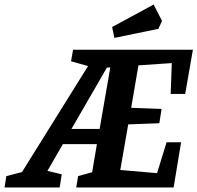

<svg xmlns="http://www.w3.org/2000/svg" viewBox="-115 -826 870 846"><path d="M637 -412 642 -548 495 -538 463 -351 597 -346 587 -283 450 -278 415 -77 577 -63 619 -199H683L650 0H221L229 -50L291 -67L312 -191H162L94 -73L157 -58L148 0H-95L-87 -50L-18 -68L273 -535L198 -556L207 -607H735L701 -412ZM371 -529 356 -528 200 -258H324ZM379 -707 562 -806 599 -734 583 -699 389 -659Z"/></svg>

Font: Grenze SemiBold
Style: Italic
Weight: 600
Italic angle: -10°
Designer: Renata Polastri
Foundry: Omnibus-Type
Version: Version 1.002; ttfautohint (v1.8)